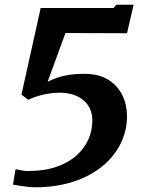

<svg xmlns="http://www.w3.org/2000/svg" viewBox="-20 -777 601 814"><path d="M46 -60Q54.5 -57.5 69.8 -54.8Q85 -52 98.5 -52Q168 -52 219.2 -69.8Q270.5 -87.5 304.2 -117.8Q338 -148 354.8 -186.2Q371.5 -224.5 371.5 -266Q371.5 -320.5 333.5 -352.2Q295.5 -384 231.5 -384Q205.5 -384 180 -379.2Q154.5 -374.5 133.5 -367.5Q112.5 -360.5 99.5 -354L71 -376L152.5 -743H461L473.5 -757H546.5L518.5 -636L257.5 -637L182 -430.5Q200.5 -440 222.2 -447.5Q244 -455 272 -459.5Q300 -464 337.5 -464Q399 -464 439 -439Q479 -414 498.8 -373Q518.5 -332 518.5 -285Q518.5 -221 490.2 -165.8Q462 -110.5 410.5 -69.5Q359 -28.5 287.8 -5.8Q216.5 17 129.5 17Q115 17 95.5 14.8Q76 12.5 59.2 9.8Q42.5 7 35 5.5Z"/></svg>

Font: Merriweather 20pt ExtraBold
Style: Italic
Weight: 800
Italic angle: -7.8°
Version: Version 2.101